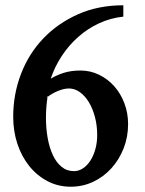

<svg xmlns="http://www.w3.org/2000/svg" viewBox="-20 -692 550 727"><path d="M447 -629Q399 -624 355.5 -604Q312 -584 276 -552Q240 -520 213.5 -479.5Q187 -439 172 -394Q195 -408 222.5 -416.5Q250 -425 285 -425Q322 -425 355 -409Q388 -393 412.5 -365.5Q437 -338 451 -301Q465 -264 465 -222Q465 -173 448 -130Q431 -87 401.5 -54.5Q372 -22 332.5 -3.5Q293 15 248 15Q200 15 160 -6Q120 -27 91 -63Q62 -99 46 -147Q30 -195 30 -250Q30 -335 59.5 -412Q89 -489 144 -546.5Q199 -604 275.5 -638Q352 -672 447 -672ZM241 -357Q223 -357 200.5 -348Q178 -339 160 -325Q154 -286 154 -246Q154 -206 160.5 -169.5Q167 -133 180 -105Q193 -77 213 -60.5Q233 -44 260 -44Q278 -44 294 -54.5Q310 -65 322 -83.5Q334 -102 341 -127Q348 -152 348 -180Q348 -217 339.5 -249Q331 -281 316.5 -305Q302 -329 282.5 -343Q263 -357 241 -357ZM157 -322 160 -325Q160 -329 161 -331Z"/></svg>

Font: New Athena Unicode
Style: Bold
Weight: 700
Designer: J. Rusten 1997; rev. by R. Hancock 2001, 2002, rev. by D. Mastronarde 2002-2021
Foundry: Society for Classical Studies (formerly American Philological Association)
Version: Version 5.008